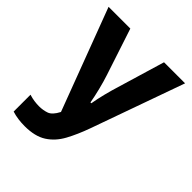

<svg xmlns="http://www.w3.org/2000/svg" viewBox="-202 -835 967 967"><g transform="rotate(45 281.5 -352.0)"><path d="M135 10Q112 10 89 7Q66 4 44 -3V-123Q63 -117 81 -114.5Q99 -112 116 -112Q143 -112 168 -120.5Q193 -129 214 -170L9 -714H164L246 -465Q257 -432 268 -388Q279 -344 285 -309H291Q297 -345 307.5 -386.5Q318 -428 329 -463L404 -714H554L377 -217Q353 -150 325 -98.5Q297 -47 252.5 -18.5Q208 10 135 10Z"/></g></svg>

Font: Noto Sans Mono SemiCondensed
Style: Bold
Weight: 700
Width: 4
Designer: Monotype Design Team
Foundry: Monotype Imaging Inc.
Version: Version 2.014